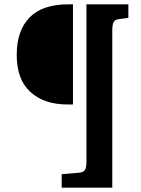

<svg xmlns="http://www.w3.org/2000/svg" viewBox="-20 -720 649 884"><path d="M264 144V82L346 75Q365 73 371.5 62Q378 51 378 25V-700H571V-638L528 -632Q510 -630 503.5 -618.5Q497 -607 497 -582V144ZM290 -239Q183 -239 120 -296.5Q57 -354 57 -467Q57 -579 116 -639.5Q175 -700 294 -700H316V-239Z"/></svg>

Font: Literata 12pt SemiBold
Style: Regular
Weight: 600
Designer: Latin by Veronika Burian and Jose Scaglione. Greek by Irene Vlachou. Cyrillic by Vera Evstafieva.
Foundry: TypeTogether
Version: Version 3.002